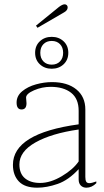

<svg xmlns="http://www.w3.org/2000/svg" viewBox="-20 -861 481 891"><path d="M147 -742 254 -829Q270 -841 280 -841Q286 -841 290 -837Q294 -833 294 -827Q294 -813 278 -804L154 -732ZM143 -616Q143 -649 165 -669.5Q187 -690 220 -690Q253 -690 275 -669.5Q297 -649 297 -616Q297 -583 275 -562.5Q253 -542 220 -542Q187 -542 165 -562.5Q143 -583 143 -616ZM273 -616Q273 -641 258.5 -656Q244 -671 220 -671Q196 -671 181.5 -656Q167 -641 167 -616Q167 -591 181.5 -576Q196 -561 220 -561Q244 -561 258.5 -576Q273 -591 273 -616ZM40 -96Q40 -242 345 -284V-347Q345 -403 310 -430.5Q275 -458 215 -458Q175 -458 138 -442Q101 -426 101 -408Q101 -403 102 -395.5Q103 -388 103 -382Q103 -353 80 -353Q57 -353 57 -385Q57 -416 83 -437.5Q109 -459 147 -469.5Q185 -480 221 -480Q293 -480 334.5 -446Q376 -412 376 -353V-40Q376 -25 380 -18Q384 -11 395 -11Q405 -11 427 -19V-11Q406 10 381 10Q365 10 355 0Q345 -10 345 -28V-76Q298 -25 247.5 -7.5Q197 10 153 10Q95 10 67.5 -19Q40 -48 40 -96ZM345 -112V-260Q219 -242 144.5 -200Q70 -158 70 -98Q70 -55 96 -33.5Q122 -12 166 -12Q214 -12 267 -43.5Q320 -75 345 -112Z"/></svg>

Font: Taviraj Thin
Style: Regular
Weight: 100
Designer: Katatrad Team
Foundry: CadsonDemak
Version: Version 1.030